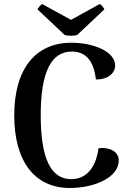

<svg xmlns="http://www.w3.org/2000/svg" viewBox="-20 -923 651 957"><path d="M365 -749 500 -876C499 -882 486 -899 477 -903L334 -824L190 -903C182 -899 169 -882 167 -876L302 -749C314 -744 353 -743 365 -749ZM328 14C449 14 572 -37 572 -124C572 -171 519 -191 471 -184C457 -80 405 -30 335 -30C232 -30 183 -136 183 -348C183 -560 233 -666 338 -666C406 -666 447 -622 458 -527C521 -526 554 -561 554 -596C554 -667 444 -710 336 -710C157 -710 51 -580 51 -348C51 -117 154 14 328 14Z"/></svg>

Font: Arima Koshi ExtraBold
Style: Regular
Weight: 800
Designer: Joana Correia and Natanael Gama
Foundry: NDISCOVER
Version: Version 1.019;PS 001.019;hotconv 1.0.88;makeotf.lib2.5.64775